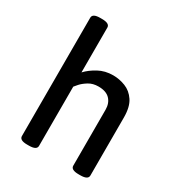

<svg xmlns="http://www.w3.org/2000/svg" viewBox="-178 -871 921 991"><g transform="rotate(30 282.5 -375.5)"><path d="M130 2Q85 2 85 -23V-728Q85 -753 130 -753H141Q187 -753 187 -728V-461Q212 -488 250.5 -509Q289 -530 337 -530Q374 -530 410 -516Q446 -502 469.5 -467Q493 -432 493 -368V-23Q493 2 447 2H437Q391 2 391 -23V-356Q391 -395 368.5 -418.5Q346 -442 300 -442Q267 -442 242.5 -427Q218 -412 203.5 -395.5Q189 -379 187 -376V-23Q187 2 141 2Z"/></g></svg>

Font: Asap Medium
Style: Regular
Weight: 500
Designer: Pablo Cosgaya
Foundry: Omnibus-Type
Version: Version 3.001; ttfautohint (v1.8.3)